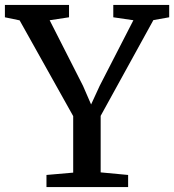

<svg xmlns="http://www.w3.org/2000/svg" viewBox="-33 -763 710 783"><path d="M265.5 -59V-289.5L47 -680L-13 -692.5V-743H248.5V-692.5L169.5 -680.5L305.5 -413L338.5 -337L373.5 -413L511 -680.5L429 -692.5V-743H657V-692.5L592.5 -681L377.5 -290.5V-60L489.5 -49.5V0H156.5V-49.5Z"/></svg>

Font: Merriweather Light 18pt
Style: Regular
Weight: 400
Version: Version 2.100